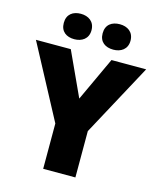

<svg xmlns="http://www.w3.org/2000/svg" viewBox="-133 -1023 931 1117"><g transform="rotate(15 332.0 -464.0)"><path d="M131 -851C131 -799 167 -775 214 -775C259 -775 298 -799 298 -851C298 -904 259 -928 214 -928C167 -928 131 -904 131 -851ZM365 -851C365 -799 401 -775 449 -775C494 -775 533 -799 533 -851C533 -904 494 -928 449 -928C401 -928 365 -904 365 -851ZM332 -449 210 -714H0L235 -273V0H429V-279L664 -714H455Z"/></g></svg>

Font: Noto Sans Sinhala Black
Style: Regular
Weight: 900
Designer: Jelle Bosma - Monotype Design Team
Foundry: Monotype Imaging Inc.
Version: Version 2.006